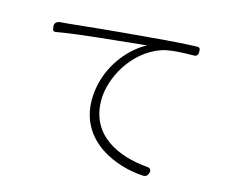

<svg xmlns="http://www.w3.org/2000/svg" viewBox="-101 -845 1182 1000"><g transform="rotate(15 490.0 -345.0)"><path d="M514 -58C582 -12 669 12 747 16C760 17 768 10 773 -2C781 -22 773 -33 752 -34C602 -47 434 -115 434 -309C434 -424 516 -587 669 -640C711 -654 783 -657 838 -657C855 -657 862 -665 862 -682C862 -699 860 -707 843 -706C783 -704 705 -699 607 -690C425 -675 226 -655 173 -649C161 -648 146 -646 127 -645C107 -644 92 -635 94 -615C96 -594 98 -586 118 -590C172 -600 255 -610 340 -619C437 -629 535 -639 591 -645C487 -590 386 -458 386 -297C386 -186 440 -108 514 -58Z"/></g></svg>

Font: GenSenRounded2 TW L
Style: Regular
Weight: 300
Version: Version 2.100;PS 2.1;hotconv 16.6.51;makeotf.lib2.5.65220 DE